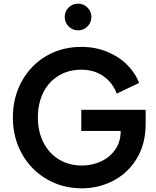

<svg xmlns="http://www.w3.org/2000/svg" viewBox="-20 -1012 848 1044"><path d="M50 -373Q50 -482 98.5 -570Q147 -658 231.5 -707.5Q316 -757 422 -757Q499 -757 563 -730.5Q627 -704 671.5 -659.5Q716 -615 736 -561L615 -503Q593 -562 542.5 -597.5Q492 -633 422 -633Q353 -633 299 -600.5Q245 -568 215.5 -509Q186 -450 186 -373Q186 -296 216.5 -236.5Q247 -177 301.5 -144.5Q356 -112 425 -112Q482 -112 530.5 -135Q579 -158 607.5 -200Q636 -242 636 -297V-300H422V-415H772V-340Q772 -229 723.5 -149.5Q675 -70 595.5 -29Q516 12 425 12Q320 12 234 -38Q148 -88 99 -176Q50 -264 50 -373ZM332 -920Q332 -950 353 -971Q374 -992 405 -992Q434 -992 455.5 -971Q477 -950 477 -920Q477 -890 456 -868.5Q435 -847 405 -847Q374 -847 353 -868.5Q332 -890 332 -920Z"/></svg>

Font: Evergrow Sans
Style: Bold
Weight: 700
Foundry: 10Web
Version: Version 1.000